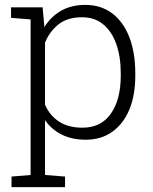

<svg xmlns="http://www.w3.org/2000/svg" viewBox="-20 -558 624 781"><path d="M26.9 203.1V160.2L104.5 153.8V-479L24.9 -485.4V-528.3H153.3L160.6 -447.8Q187 -490.7 228.8 -514.4Q270.5 -538.1 327.1 -538.1Q390.6 -538.1 436.3 -503.7Q481.9 -469.2 506.1 -406.7Q530.3 -344.2 530.3 -259.8V-249.5Q530.3 -170.4 506.1 -112.3Q481.9 -54.2 436.8 -22Q391.6 10.3 328.6 10.3Q272.5 10.3 230.7 -10.7Q189 -31.7 163.1 -69.3V153.8L244.6 160.2V203.1ZM314.9 -38.6Q391.6 -38.6 431.4 -96.2Q471.2 -153.8 471.2 -249.5V-259.8Q471.2 -327.1 453.1 -378.4Q435.1 -429.7 400.1 -458.7Q365.2 -487.8 314 -487.8Q253.9 -487.8 217.5 -458.5Q181.2 -429.2 163.1 -384.3V-132.3Q181.6 -88.9 219.7 -63.7Q257.8 -38.6 314.9 -38.6Z"/></svg>

Font: Roboto Slab LO Light
Style: Regular
Weight: 300
Designer: Google
Version: Version 2.000